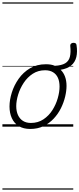

<svg xmlns="http://www.w3.org/2000/svg" viewBox="-20 -1053 660 1596"><path d="M231 19Q175 19 136.5 -4.5Q98 -28 78.5 -70.5Q59 -113 59 -168Q59 -222 78 -283Q97 -344 135 -398Q173 -452 229.5 -485.5Q286 -519 362 -519Q383 -519 401.5 -516Q420 -513 436 -506Q492 -509 522 -527Q552 -545 561 -581Q570 -617 564 -672Q563 -683 570 -689.5Q577 -696 587 -697Q597 -698 606 -694Q615 -690 616 -679Q625 -622 614.5 -579Q604 -536 572 -509Q540 -482 484 -473Q508 -450 520.5 -416Q533 -382 533 -339Q533 -298 521.5 -249.5Q510 -201 486.5 -153.5Q463 -106 426.5 -67Q390 -28 341.5 -4.5Q293 19 231 19ZM237 -31Q296 -31 341 -61Q386 -91 415.5 -137.5Q445 -184 460 -236.5Q475 -289 475 -333Q475 -376 461.5 -406Q448 -436 421 -452.5Q394 -469 355 -469Q297 -469 252.5 -440Q208 -411 177.5 -365Q147 -319 131 -267Q115 -215 115 -171Q115 -128 129.5 -96.5Q144 -65 171 -48Q198 -31 237 -31ZM0 513H589V523H0ZM0 -20H589V0H0ZM0 -505H589V-500H0ZM0 -1033H589V-1023H0Z"/></svg>

Font: Playwrite IN Guides
Style: Regular
Weight: 400
Designer: Veronika Burian, José Scaglione
Foundry: TypeTogether
Version: Version 1.003